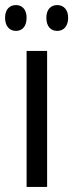

<svg xmlns="http://www.w3.org/2000/svg" viewBox="-40 -738 289 758"><path d="M-20 -668C-20 -633 -1 -616 23 -616C47 -616 65 -633 65 -668C65 -701 47 -718 23 -718C-1 -718 -20 -702 -20 -668ZM143 -668C143 -633 161 -616 186 -616C210 -616 229 -633 229 -668C229 -701 210 -718 186 -718C162 -718 143 -702 143 -668ZM146 0V-537H65V0Z"/></svg>

Font: Noto Sans Telugu ExtraCondensed
Style: Regular
Weight: 400
Width: 2
Designer: Jelle Bosma - Monotype Design Team
Foundry: Monotype Imaging Inc.
Version: Version 2.005